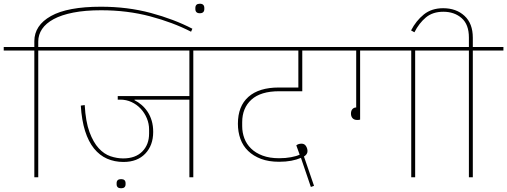

<svg xmlns="http://www.w3.org/2000/svg" viewBox="-40 -950 2718 1029"><path d="M144 -679H-20V-698H144V-729Q144 -814 233 -864Q322 -914 501 -914Q644 -914 768.5 -880.5Q893 -847 991 -796L984 -780Q887 -830 764.5 -862.5Q642 -895 502 -895Q416 -895 352.5 -882.5Q289 -870 247.5 -847.5Q206 -825 185.5 -794.5Q165 -764 165 -727V-698H329V-679H165V0H144Z M622 -82Q574 -82 534 -99.5Q494 -117 464 -154Q434 -191 416 -248Q398 -305 393 -384L414 -387Q419 -298 439.5 -242.5Q460 -187 489 -155.5Q518 -124 552.5 -112.5Q587 -101 620 -101Q686 -101 722.5 -138Q759 -175 759 -234V-256Q759 -287 747 -316Q735 -345 714 -367.5Q693 -390 665 -403Q637 -416 605 -416H591V-435H975V-679H289V-698H1160V-679H996V0H975V-416H681V-413Q701 -403 719 -387.5Q737 -372 751 -351Q765 -330 773 -303Q781 -276 781 -243Q781 -171 738.5 -126.5Q696 -82 622 -82ZM609 59Q585 59 585 37V32Q585 10 609 10Q633 10 633 32V37Q633 59 609 59Z M1031 -879Q1007 -879 1007 -902V-907Q1007 -930 1031 -930Q1055 -930 1055 -907V-902Q1055 -879 1031 -879Z M1579 -86 1573 -104Q1550 -94 1521 -88.5Q1492 -83 1456 -83Q1400 -83 1359 -98.5Q1318 -114 1290 -141Q1262 -168 1248.5 -205.5Q1235 -243 1235 -287Q1235 -381 1291.5 -431Q1348 -481 1454 -481H1559V-679H1120V-698H1737V-679H1580V-461H1456Q1357 -461 1307.5 -416Q1258 -371 1258 -295V-274Q1258 -240 1269.5 -209Q1281 -178 1305.5 -154Q1330 -130 1367.5 -116Q1405 -102 1456 -102Q1491 -102 1520 -107.5Q1549 -113 1566 -121L1548 -171Q1559 -180 1576 -180Q1592 -180 1600 -167Q1608 -154 1608 -140Q1608 -123 1589 -111L1595 -94L1643 46L1626 52Z M1875 -307Q1858 -307 1849.5 -316.5Q1841 -326 1841 -341Q1841 -357 1849 -365.5Q1857 -374 1869 -374V-679H1697V-698H2349V-679H2185V0H2164V-679H1890V-309Q1884 -307 1875 -307Z M2473 -679H2309V-698H2473V-749Q2473 -819 2434 -853Q2395 -887 2336 -887Q2279 -887 2242.5 -856.5Q2206 -826 2181 -777L2163 -787Q2190 -839 2231.5 -872.5Q2273 -906 2335 -906Q2405 -906 2449.5 -865Q2494 -824 2494 -748V-698H2658V-679H2494V0H2473Z"/></svg>

Font: IBM Plex Sans Devanagari Thin
Style: Regular
Weight: 100
Designer: Mike Abbink, Paul van der Laan, Pieter van Rosmalen, Erin McLaughlin
Foundry: Bold Monday
Version: Version 1.1